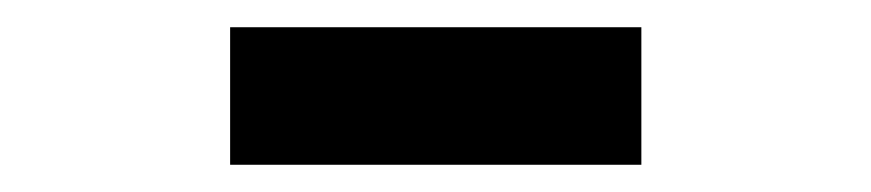

<svg xmlns="http://www.w3.org/2000/svg" viewBox="-20 -711 640 141"><path d="M149 -590V-691H451V-590Z"/></svg>

Font: Source Code Pro ExtraLight ExtraBold
Style: Regular
Weight: 800
Monospace: yes
Version: Version 1.018;hotconv 1.0.116;makeotfexe 2.5.65601